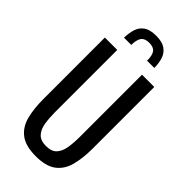

<svg xmlns="http://www.w3.org/2000/svg" viewBox="-320 -1108 1184 1184"><g transform="rotate(45 271.5 -516.5)"><path d="M272 9Q184 9 137 -26Q90 -61 73 -124.5Q56 -188 56 -273V-810H164V-268Q164 -216 171 -173Q178 -130 201.5 -105Q225 -80 272 -80Q320 -80 343 -105Q366 -130 373 -173Q380 -216 380 -268V-810H487V-273Q487 -188 470 -124.5Q453 -61 406.5 -26Q360 9 272 9ZM140 -893Q141 -935 151.5 -968.5Q162 -1002 190.5 -1022Q219 -1042 272 -1042Q325 -1042 353.5 -1022Q382 -1002 393 -968.5Q404 -935 404 -893H341Q341 -941 325.5 -961Q310 -981 272 -981Q235 -981 219.5 -960.5Q204 -940 203 -893Z"/></g></svg>

Font: Oswald
Style: Regular
Weight: 400
Designer: Vernon Adams
Foundry: Vernon Adams
Version: Version 4.103; ttfautohint (v1.8.3)